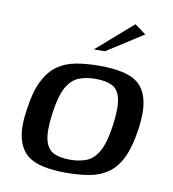

<svg xmlns="http://www.w3.org/2000/svg" viewBox="-70 -640 639 708"><g transform="rotate(10 249.5 -286.0)"><path d="M223 6Q175 6 137 -2Q99 -10 74.5 -31.5Q50 -53 40.5 -93.5Q31 -134 41 -199Q50 -266 70.5 -307Q91 -348 121 -369Q151 -390 190.5 -397Q230 -404 278 -404Q326 -404 364 -396Q402 -388 426 -366.5Q450 -345 459 -304.5Q468 -264 459 -199Q449 -131 429.5 -90.5Q410 -50 380 -29Q350 -8 311 -1Q272 6 223 6ZM229 -44Q265 -44 292 -55Q319 -66 337 -99Q355 -132 364 -199Q373 -266 364.5 -299Q356 -332 332.5 -343Q309 -354 272 -354Q236 -354 208.5 -343Q181 -332 163 -299Q145 -266 136 -199Q127 -132 136 -99Q145 -66 169 -55Q193 -44 229 -44ZM246 -460 381 -578 423 -547 287 -460Z"/></g></svg>

Font: Genos Medium
Style: Italic
Weight: 500
Italic angle: -8°
Designer: Robert E. Leuschke
Foundry: Robert E. Leuschke
Version: Version 1.010